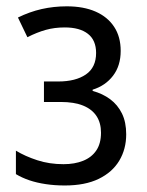

<svg xmlns="http://www.w3.org/2000/svg" viewBox="-20 -565 455 595"><path d="M187 -545.4Q238.8 -545.4 276.1 -529.1Q313.5 -512.7 333.7 -481.9Q354 -451.2 354 -407.2Q354 -361.3 330.3 -330.3Q306.6 -299.3 267.1 -287.1V-283.2Q297.9 -274.9 321.3 -257.6Q344.7 -240.2 357.9 -213.4Q371.1 -186.5 371.1 -148.9Q371.1 -103 349.6 -67.1Q328.1 -31.2 285.9 -10.7Q243.7 9.8 180.7 9.8Q149.4 9.8 121.8 5.6Q94.2 1.5 71 -6.3Q47.9 -14.2 29.3 -25.4V-98.1Q58.1 -80.6 95.7 -68.4Q133.3 -56.2 176.8 -56.2Q211.4 -56.2 237.5 -66.7Q263.7 -77.1 278.3 -98.6Q293 -120.1 293 -153.8Q293 -184.1 279.1 -205.3Q265.1 -226.6 237.5 -237.8Q210 -249 168 -249H116.2V-312.5H160.6Q214.4 -312.5 246.1 -334.2Q277.8 -356 277.8 -400.9Q277.8 -440.4 252.4 -460.2Q227.1 -480 180.7 -480Q148.9 -480 121.8 -472.4Q94.7 -464.8 64.9 -449.7L35.6 -510.7Q71.3 -528.3 108.9 -536.9Q146.5 -545.4 187 -545.4Z"/></svg>

Font: Open Sans SemiCondensed
Style: Regular
Weight: 400
Width: 4
Designer: Monotype Design Team
Foundry: Monotype Imaging Inc.
Version: Version 3.000